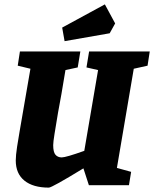

<svg xmlns="http://www.w3.org/2000/svg" viewBox="-20 -846 704 877"><path d="M591 -532 514 -79 579 -61 569 0H386L361 -77Q217 11 203 11Q131 11 91.5 -21Q52 -53 52 -113Q52 -136 58 -175.5Q64 -215 91 -370L119 -532L61 -546L71 -611H347L335 -538L279 -526Q259 -403 245 -331Q235 -271 229 -234Q223 -197 223 -183Q223 -151 233.5 -139Q244 -127 262 -127Q281 -127 365 -157L428 -526L375 -538L387 -611H664L654 -546ZM264 -720 459 -826 506 -739 481 -694 275 -658Z"/></svg>

Font: Grenze ExtraBold
Style: Italic
Weight: 800
Italic angle: -10°
Designer: Renata Polastri
Foundry: Omnibus-Type
Version: Version 1.002; ttfautohint (v1.8)